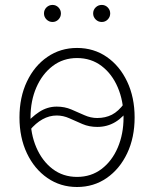

<svg xmlns="http://www.w3.org/2000/svg" viewBox="-20 -748 626 780"><path d="M293 11.7Q225.6 11.7 172.6 -24.9Q119.6 -61.5 89.4 -125.2Q59.1 -189 59.1 -271Q59.1 -353 89.4 -416.7Q119.6 -480.5 172.6 -516.8Q225.6 -553.2 293 -553.2Q360.8 -553.2 413.6 -516.8Q466.3 -480.5 496.6 -416.5Q526.9 -352.5 526.9 -271Q526.9 -189 496.6 -125.2Q466.3 -61.5 413.6 -24.9Q360.8 11.7 293 11.7ZM293 -29.3Q350.1 -29.3 392.6 -61.5Q435.1 -93.8 458.5 -148.7Q481.9 -203.6 481.9 -271Q481.9 -337.9 458.5 -392.8Q435.1 -447.8 392.6 -480Q350.1 -512.2 293 -512.2Q236.3 -512.2 193.8 -479.7Q151.4 -447.3 127.7 -392.8Q104 -338.4 104 -271Q104 -203.6 127.7 -148.7Q151.4 -93.8 193.8 -61.5Q236.3 -29.3 293 -29.3ZM100.1 -217.8 79.1 -237.3Q106 -271.5 139.2 -293.2Q172.4 -314.9 210.4 -314.9Q242.7 -314.9 270 -303.2Q297.4 -291.5 323 -280Q348.6 -268.6 375 -268.6Q408.2 -268.6 434.6 -282Q460.9 -295.4 484.9 -328.1L506.8 -310.5Q481.4 -272 448.5 -252.2Q415.5 -232.4 375 -232.4Q342.3 -232.4 314.9 -244.1Q287.6 -255.9 262.2 -267.3Q236.8 -278.8 210.4 -278.8Q180.7 -278.8 152.8 -263.4Q125 -248 100.1 -217.8ZM393.6 -658.7Q378.9 -658.7 368.7 -668.9Q358.4 -679.2 358.4 -693.4Q358.4 -708 368.7 -718Q378.9 -728 393.6 -728Q407.7 -728 417.7 -717.8Q427.7 -707.5 427.7 -693.4Q427.7 -679.2 417.7 -668.9Q407.7 -658.7 393.6 -658.7ZM193.4 -658.7Q179.2 -658.7 168.9 -668.9Q158.7 -679.2 158.7 -693.4Q158.7 -708 168.9 -718Q179.2 -728 193.4 -728Q207.5 -728 217.5 -717.8Q227.5 -707.5 227.5 -693.4Q227.5 -679.2 217.5 -668.9Q207.5 -658.7 193.4 -658.7Z"/></svg>

Font: Inter ExtraLight
Style: Regular
Weight: 250
Designer: Rasmus Andersson
Foundry: rsms
Version: Version 4.001;git-66647c0bb